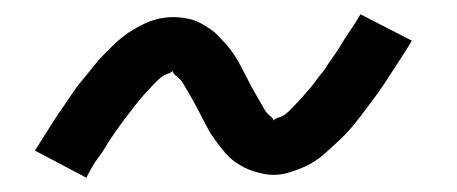

<svg xmlns="http://www.w3.org/2000/svg" viewBox="-20 -431 640 269"><path d="M101 -182 29 -220Q36 -231 42.5 -241.5Q49 -252 55.5 -262Q62 -272 68 -280.5Q74 -289 79.5 -297.5Q85 -306 91 -313.5Q97 -321 102.5 -327.5Q108 -334 113 -340.5Q118 -347 123.5 -352.5Q129 -358 136.5 -365.5Q144 -373 151.5 -379Q159 -385 167.5 -390Q176 -395 185 -399Q194 -403 203.5 -405Q213 -407 223 -407Q230 -407 237 -406Q244 -405 250.5 -403Q257 -401 263 -397.5Q269 -394 275 -390Q281 -386 285 -381.5Q289 -377 293.5 -372.5Q298 -368 302.5 -362Q307 -356 310.5 -350.5Q314 -345 317 -339Q320 -333 323 -327.5Q326 -322 329 -316Q332 -310 336 -303Q340 -296 343.5 -290Q347 -284 350 -278.5Q353 -273 358.5 -268.5Q364 -264 364 -260H363Q363 -264 369.5 -266Q376 -268 380.5 -271.5Q385 -275 390.5 -281Q396 -287 399 -290Q402 -293 404.5 -296Q407 -299 410 -302.5Q413 -306 416.5 -310Q420 -314 423 -318.5Q426 -323 430 -327.5Q434 -332 437 -337Q440 -342 444 -347.5Q448 -353 452 -359Q456 -365 459.5 -371Q463 -377 467.5 -383.5Q472 -390 476.5 -397Q481 -404 485 -411L557 -374Q550 -362 543 -351.5Q536 -341 530 -331.5Q524 -322 518 -313Q512 -304 506 -296Q500 -288 494.5 -280.5Q489 -273 483.5 -266Q478 -259 473 -253Q468 -247 462.5 -241.5Q457 -236 449 -228.5Q441 -221 433.5 -214.5Q426 -208 417.5 -203Q409 -198 400 -194.5Q391 -191 382 -188.5Q373 -186 363 -186Q356 -186 349 -187.5Q342 -189 335.5 -191Q329 -193 323 -196Q317 -199 311 -203Q305 -207 300.5 -211.5Q296 -216 292 -221Q288 -226 283.5 -232Q279 -238 275.5 -243.5Q272 -249 269 -255Q266 -261 263 -266.5Q260 -272 257 -278Q254 -284 250 -291Q246 -298 242.5 -304Q239 -310 236 -315Q233 -320 227 -324.5Q221 -329 222 -334H223Q222 -330 216 -328Q210 -326 205.5 -322.5Q201 -319 195.5 -313Q190 -307 187 -304Q184 -301 181.5 -298Q179 -295 175.5 -291Q172 -287 169 -283Q166 -279 163 -275Q160 -271 156 -266Q152 -261 148.5 -256Q145 -251 141.5 -246Q138 -241 134 -235Q130 -229 126.5 -223Q123 -217 118 -210.5Q113 -204 109 -197Q105 -190 101 -182Z"/></svg>

Font: Iosevka Aile Oblique
Style: Regular
Weight: 400
Italic angle: -9°
Designer: Belleve Invis
Foundry: Belleve Invis
Version: Version 31.1.0; ttfautohint (v1.8.4)